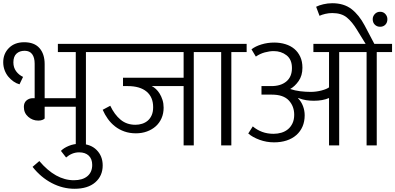

<svg xmlns="http://www.w3.org/2000/svg" viewBox="-20 -902 2452 1191"><path d="M257 -167Q253 -162 242.5 -158Q232 -154 217 -154Q182 -154 155 -177.5Q128 -201 128 -239Q128 -265 144.5 -279Q161 -293 184 -293H195V-507Q195 -545 179.5 -566Q164 -587 133 -587Q101 -587 82 -569Q63 -551 63 -515Q63 -483 80 -460Q97 -437 123 -425L101 -379Q82 -384 64 -396.5Q46 -409 31.5 -426.5Q17 -444 8.5 -467Q0 -490 0 -516Q0 -569 35.5 -604.5Q71 -640 130 -640Q193 -640 225 -603.5Q257 -567 257 -504V-293H450V-579H339V-630H608V-579H513V0H450V-240H257Z M358 34Q375 16 406.5 3Q438 -10 473 -10Q541 -10 579 28Q617 66 617 124Q617 189 571 229Q525 269 442 269Q369 269 301 233.5Q233 198 182 133L224 97Q325 216 438 216Q492 216 522 191Q552 166 552 121Q552 84 530.5 63.5Q509 43 471 43Q448 43 427.5 51.5Q407 60 390 75Z M921 -368Q934 -362 947 -350Q960 -338 970.5 -321Q981 -304 988 -282Q995 -260 995 -234Q995 -198 982 -168.5Q969 -139 946 -118.5Q923 -98 891.5 -86.5Q860 -75 823 -75Q784 -75 751.5 -86.5Q719 -98 693.5 -118Q668 -138 649 -164.5Q630 -191 617 -221L664 -246Q690 -191 728 -159.5Q766 -128 820 -128Q842 -128 862 -134.5Q882 -141 897 -154Q912 -167 921 -187.5Q930 -208 930 -237Q930 -300 889 -334Q848 -368 772 -368H743V-420H1119V-579H588V-630H1277V-579H1182V0H1119V-368Z M1352 -579H1257V-630H1510V-579H1415V0H1352Z M1540 -596Q1564 -615 1602 -626.5Q1640 -638 1681 -638Q1718 -638 1750.5 -628Q1783 -618 1806 -598.5Q1829 -579 1842.5 -550Q1856 -521 1856 -482Q1856 -433 1832.5 -399.5Q1809 -366 1780 -350Q1809 -340 1842.5 -336Q1876 -332 1907 -332Q1941 -332 1973.5 -340.5Q2006 -349 2021 -360V-579H1924V-630H2248L2195 -716Q2165 -766 2131.5 -793.5Q2098 -821 2041 -821Q2019 -821 1998 -816Q1977 -811 1962 -804L1941 -860Q1958 -869 1985.5 -875.5Q2013 -882 2041 -882Q2113 -882 2160 -846Q2207 -810 2242 -744L2302 -630H2412V-579H2317V0H2254V-579H2084V0H2021V-294Q1982 -277 1927 -277Q1902 -277 1879.5 -280.5Q1857 -284 1830 -294L1829 -292Q1849 -272 1859.5 -244Q1870 -216 1870 -187Q1870 -148 1856.5 -117Q1843 -86 1818 -64Q1793 -42 1758 -30.5Q1723 -19 1680 -19Q1633 -19 1589.5 -35Q1546 -51 1520 -74L1548 -118Q1574 -96 1606 -84Q1638 -72 1677 -72Q1703 -72 1726 -79Q1749 -86 1766.5 -100.5Q1784 -115 1794.5 -137.5Q1805 -160 1805 -190Q1805 -243 1771.5 -279Q1738 -315 1666 -315H1602V-368H1660Q1720 -367 1755.5 -396Q1791 -425 1791 -480Q1791 -533 1757.5 -559Q1724 -585 1678 -585Q1652 -585 1622.5 -577Q1593 -569 1567 -551Z M2292 -783Q2292 -801 2305 -815Q2318 -829 2338 -829Q2358 -829 2370.5 -815Q2383 -801 2383 -783Q2383 -762 2370.5 -749Q2358 -736 2338 -736Q2318 -736 2305 -749Q2292 -762 2292 -783Z"/></svg>

Font: Ek Mukta Light
Style: Regular
Weight: 300
Designer: Girish Dalvi and Yashodeep Gholap
Foundry: Ek Type
Version: Version 2.538;PS 1.002;hotconv 16.6.51;makeotf.lib2.5.65220;